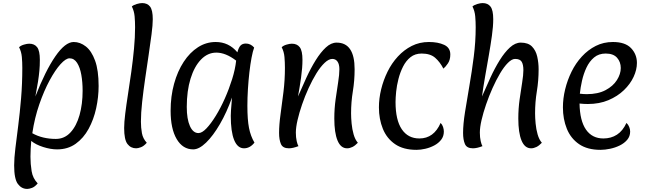

<svg xmlns="http://www.w3.org/2000/svg" viewBox="-20 -957 4194 1248"><path d="M157 271Q120 271 96 238.5Q72 206 72 118Q72 72 80 6.5Q88 -59 98.5 -141Q109 -223 117 -318Q125 -413 125 -516Q125 -552 122 -586.5Q119 -621 104 -650Q115 -661 135.5 -667Q156 -673 170 -673Q204 -673 221.5 -650Q239 -627 239 -568Q239 -530 236 -497.5Q233 -465 227 -426Q221 -387 210 -330Q275 -497 339.5 -590.5Q404 -684 459 -684Q501 -684 538 -655Q575 -626 598 -563Q621 -500 621 -398Q621 -326 605 -253Q589 -180 556 -119.5Q523 -59 472 -22.5Q421 14 351 14Q309 14 260.5 -1.5Q212 -17 183 -41Q181 -16 179.5 9.5Q178 35 178 61Q178 109 185.5 155.5Q193 202 225 235Q207 257 188.5 264Q170 271 157 271ZM343 -54Q399 -54 438 -96Q477 -138 497 -209Q517 -280 517 -367Q517 -423 508.5 -471Q500 -519 481 -548.5Q462 -578 432 -578Q408 -578 373.5 -540Q339 -502 302.5 -434.5Q266 -367 235.5 -279Q205 -191 190 -91Q224 -72 262.5 -63Q301 -54 343 -54Z M865 7Q830 7 808.5 -21Q787 -49 787 -125Q787 -161 794 -218Q801 -275 812 -345Q823 -415 833.5 -490.5Q844 -566 851 -640.5Q858 -715 858 -780Q858 -816 855 -850.5Q852 -885 837 -915Q848 -925 869 -931Q890 -937 904 -937Q938 -937 955.5 -914Q973 -891 973 -832Q973 -795 965 -734Q957 -673 946 -598.5Q935 -524 923.5 -445.5Q912 -367 904 -294.5Q896 -222 896 -166Q896 -127 902.5 -91.5Q909 -56 934 -29Q915 -7 896 0Q877 7 865 7Z M1236 14Q1168 14 1128.5 -53Q1089 -120 1089 -237Q1089 -331 1111.5 -412.5Q1134 -494 1174 -555Q1214 -616 1267 -650Q1320 -684 1382 -684Q1467 -684 1523 -617Q1531 -648 1543.5 -661Q1556 -674 1578 -674Q1609 -674 1632 -648Q1623 -624 1615 -581.5Q1607 -539 1601 -486.5Q1595 -434 1591.5 -377.5Q1588 -321 1588 -269Q1588 -179 1598.5 -125.5Q1609 -72 1634 -30Q1605 7 1566 7Q1524 7 1502 -47Q1480 -101 1480 -204Q1480 -219 1481.5 -240.5Q1483 -262 1485 -284.5Q1487 -307 1488 -323Q1454 -227 1409.5 -150.5Q1365 -74 1319.5 -30Q1274 14 1236 14ZM1270 -92Q1293 -92 1322 -122.5Q1351 -153 1382.5 -204Q1414 -255 1441.5 -317Q1469 -379 1489 -443Q1509 -507 1515 -563Q1447 -615 1386 -615Q1330 -615 1286.5 -570Q1243 -525 1218.5 -445.5Q1194 -366 1194 -262Q1194 -183 1214.5 -137.5Q1235 -92 1270 -92Z M1858 7Q1818 7 1806 -21Q1794 -49 1794 -93Q1794 -146 1803.5 -214Q1813 -282 1822.5 -359.5Q1832 -437 1832 -516Q1832 -552 1829 -586.5Q1826 -621 1811 -650Q1822 -661 1842.5 -667Q1863 -673 1877 -673Q1911 -673 1928.5 -650Q1946 -627 1946 -568Q1946 -517 1937 -453Q1928 -389 1917 -330Q1943 -390 1971.5 -452Q2000 -514 2032 -565.5Q2064 -617 2098 -648.5Q2132 -680 2168 -680Q2285 -680 2285 -507Q2285 -433 2273.5 -363.5Q2262 -294 2262 -220Q2262 -191 2265.5 -154Q2269 -117 2278.5 -83.5Q2288 -50 2306 -29Q2288 -10 2270.5 -1.5Q2253 7 2236 7Q2195 7 2174 -43.5Q2153 -94 2153 -187Q2153 -251 2161.5 -311.5Q2170 -372 2178 -422.5Q2186 -473 2186 -507Q2186 -539 2174 -556.5Q2162 -574 2140 -574Q2117 -574 2090 -548.5Q2063 -523 2036.5 -480Q2010 -437 1986 -384.5Q1962 -332 1943.5 -278Q1925 -224 1914 -176.5Q1903 -129 1903 -95Q1903 -64 1908.5 -40Q1914 -16 1920 -7Q1901 0 1886 3.5Q1871 7 1858 7Z M2687 17Q2602 17 2548 -20Q2494 -57 2468.5 -120Q2443 -183 2443 -259Q2443 -317 2457.5 -376.5Q2472 -436 2499 -491Q2526 -546 2566 -589.5Q2606 -633 2656.5 -658.5Q2707 -684 2768 -684Q2827 -684 2867 -665.5Q2907 -647 2907 -603Q2907 -568 2891.5 -545Q2876 -522 2862 -511Q2840 -554 2808.5 -581.5Q2777 -609 2721 -609Q2678 -609 2648.5 -585.5Q2619 -562 2600 -524.5Q2581 -487 2570 -444Q2559 -401 2555 -361Q2551 -321 2551 -294Q2551 -177 2591.5 -117Q2632 -57 2706 -57Q2800 -57 2844 -158Q2855 -147 2860 -131.5Q2865 -116 2865 -102Q2865 -71 2847.5 -48.5Q2830 -26 2802.5 -11.5Q2775 3 2744.5 10Q2714 17 2687 17Z M3054 7Q3014 7 3002 -21Q2990 -49 2990 -93Q2990 -149 3002.5 -228Q3015 -307 3031 -399Q3047 -491 3059.5 -589Q3072 -687 3072 -780Q3072 -816 3069 -850.5Q3066 -885 3051 -915Q3062 -925 3082.5 -931Q3103 -937 3117 -937Q3151 -937 3168.5 -914Q3186 -891 3186 -832Q3186 -786 3177.5 -725Q3169 -664 3157 -595.5Q3145 -527 3133 -458.5Q3121 -390 3113 -330Q3139 -390 3167.5 -452Q3196 -514 3228 -565.5Q3260 -617 3294.5 -648.5Q3329 -680 3365 -680Q3413 -680 3438 -654.5Q3463 -629 3472 -589Q3481 -549 3481 -507Q3481 -433 3469.5 -363.5Q3458 -294 3458 -220Q3458 -191 3461.5 -154Q3465 -117 3474.5 -83.5Q3484 -50 3502 -29Q3484 -10 3466.5 -1.5Q3449 7 3432 7Q3391 7 3370 -43.5Q3349 -94 3349 -187Q3349 -251 3357.5 -311Q3366 -371 3374 -420.5Q3382 -470 3382 -501Q3382 -537 3371 -555.5Q3360 -574 3328 -574Q3307 -574 3281.5 -548.5Q3256 -523 3230.5 -480Q3205 -437 3181.5 -384.5Q3158 -332 3139.5 -278Q3121 -224 3110 -176.5Q3099 -129 3099 -95Q3099 -64 3104.5 -40Q3110 -16 3116 -7Q3098 0 3082.5 3.5Q3067 7 3054 7Z M3883 17Q3798 17 3744 -20Q3690 -57 3664.5 -120Q3639 -183 3639 -259Q3639 -317 3653.5 -376.5Q3668 -436 3695 -491Q3722 -546 3762 -589.5Q3802 -633 3852.5 -658.5Q3903 -684 3964 -684Q4044 -684 4082 -644Q4120 -604 4120 -548Q4120 -504 4098.5 -457.5Q4077 -411 4035.5 -371Q3994 -331 3935 -306Q3876 -281 3801 -281Q3774 -281 3747 -284Q3749 -172 3789 -114.5Q3829 -57 3902 -57Q3952 -57 3990 -81.5Q4028 -106 4052 -158Q4064 -147 4070 -131.5Q4076 -116 4076 -102Q4076 -71 4057 -48.5Q4038 -26 4008.5 -11.5Q3979 3 3945.5 10Q3912 17 3883 17ZM3794 -345Q3867 -345 3916 -371Q3965 -397 3990 -436.5Q4015 -476 4015 -515Q4015 -554 3991 -581.5Q3967 -609 3917 -609Q3872 -609 3841.5 -583.5Q3811 -558 3792 -517.5Q3773 -477 3763 -432Q3753 -387 3749 -348Q3773 -345 3794 -345Z"/></svg>

Font: Paprika
Style: Regular
Weight: 400
Designer: Eduardo Rodriguez Tunni
Foundry: Eduardo Rodriguez Tunni
Version: Version 1.010; ttfautohint (v1.8.3)